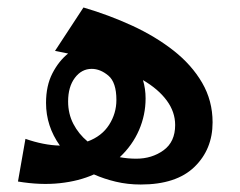

<svg xmlns="http://www.w3.org/2000/svg" viewBox="-20 -478 640 513"><path d="M356 15Q321 15 289.5 7.5Q258 0 231 -12Q191 6 139.5 11.5Q88 17 28 7L48 -107Q97 -90 140 -89Q103 -141 103 -203Q103 -249 120 -282Q137 -315 162 -335Q145 -338 127 -342L203 -458Q271 -438 333 -409.5Q395 -381 443.5 -343Q492 -305 520 -257Q548 -209 548 -151Q548 -79 499.5 -32Q451 15 356 15ZM162 -207Q162 -174 176 -147Q190 -120 214 -100Q252 -114 271.5 -144.5Q291 -175 291 -211Q291 -258 269.5 -276Q248 -294 225 -294Q198 -294 180 -270Q162 -246 162 -207ZM369 -215Q369 -171 351.5 -130.5Q334 -90 300 -58Q322 -54 344 -54Q386 -54 417 -76.5Q448 -99 448 -144Q448 -179 425.5 -209.5Q403 -240 362 -264Q369 -241 369 -215Z"/></svg>

Font: Marhey
Style: Regular
Weight: 400
Designer: Nur Syamsi & Bustanul Arifin
Foundry: Namelatype
Version: Version 1.000; ttfautohint (v1.8.4.7-5d5b)